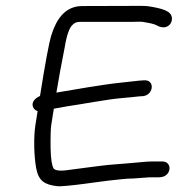

<svg xmlns="http://www.w3.org/2000/svg" viewBox="-20 -640 650 667"><path d="M545.5 -79H507C497.5 -79 488 -78.5 478.4 -77.4C439.2 -73.3 403.3 -71.3 359.5 -67.4C330.6 -64.9 239 -51.9 213.3 -48.9C182.6 -44.7 170 -49.4 166.1 -55.1C161 -62.7 156.2 -87.1 155.7 -126.8C155.2 -166.8 156.2 -193.7 158 -205.5L167 -262.4C179.5 -264.9 196 -267.9 211.6 -270.4C266.2 -278.3 351.5 -294.6 398.5 -298.8C430 -301.6 450.8 -303.6 462.2 -305.1L477.9 -306.1L478.6 -306.2C498.1 -309.2 507.5 -326 507.2 -338.8C507 -350.5 499 -363.1 478.8 -360.9L464.6 -359.9L464.1 -359.9C454 -358.6 431.6 -356.1 397.3 -352.6C334.1 -346 238.9 -328.8 175.9 -318.3C183.4 -364 193.1 -416.7 205.1 -477.2C211.4 -517.1 220.8 -541.4 229.5 -551.2C237.2 -560.1 245.4 -564 257.3 -564H437.8C455 -564 468 -565.5 478.2 -563.7C495.4 -560.7 514.8 -557.5 524.8 -551.8C536.2 -544.7 559.4 -538.6 572.4 -558.2C576.5 -564.3 577.7 -571.2 577.2 -577.8C575.4 -602.4 542.5 -610.9 495 -618.3C485.7 -619.8 464.3 -619.8 425.6 -619.5C387.4 -619.2 334.2 -619 266 -619C206.1 -619 175.8 -573.1 158.7 -518.7C150.1 -491.4 137.4 -422.5 119 -306.5C113.4 -304.2 104.1 -298.7 98.8 -292C86.8 -276.9 95.1 -258.8 110.7 -254L103 -205.5C96.1 -162.1 98.4 -95 105.6 -56.1C114.1 -10.2 136.3 1.7 178.7 6.8C205.8 9.8 337.4 -10.8 357.4 -12.6C390.2 -15.5 414.7 -20 443.1 -20H443.6L499.2 -24H530.3C540.4 -24 552.6 -25.7 561.5 -35.9C565.5 -40.5 567.8 -46.1 568.6 -51.5C571 -66.5 560.5 -79 545.5 -79Z"/></svg>

Font: MewTooHand
Style: BdIta
Weight: 400
Designer: Mew Too, Robert Jablonski
Version: Version 0.77